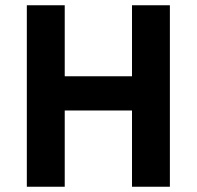

<svg xmlns="http://www.w3.org/2000/svg" viewBox="-20 -710 748 730"><path d="M82 0V-690H226.1V-420H481.9V-690H625.9V0H481.9V-289.9H226.1V0Z"/></svg>

Font: Oxanium ExtraLight
Style: Regular
Weight: 200
Designer: Severin Meyer
Version: Version 2.000